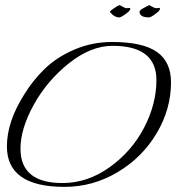

<svg xmlns="http://www.w3.org/2000/svg" viewBox="-20 -718 688 750"><path d="M648 -396Q648 -292 592 -197.5Q536 -103 439.5 -45.5Q343 12 232 12Q7 12 7 -146Q7 -242 74 -348Q108 -404 155 -449.5Q202 -495 271 -524.5Q340 -554 418 -554Q537 -554 592.5 -515.5Q648 -477 648 -396ZM591 -405Q591 -539 420 -539Q335 -539 249.5 -471Q164 -403 112 -309Q60 -215 60 -137Q60 -3 224 -3Q322 -3 408.5 -65Q495 -127 543 -219.5Q591 -312 591 -405ZM446 -650Q426 -650 409 -672Q409 -674 414 -677.5Q419 -681 423 -684Q427 -687 431 -689.5Q435 -692 438 -694Q446 -698 448 -698Q468 -686 474 -686Q480 -686 484.5 -687Q489 -688 489 -683Q488 -679 483 -673Q455 -650 446 -650ZM562 -650Q525 -650 525 -673Q525 -678 543.5 -688Q562 -698 563 -698Q564 -698 574 -692Q584 -686 590 -686Q596 -686 600.5 -687Q605 -688 605 -683Q604 -679 599 -673Q571 -650 562 -650Z"/></svg>

Font: Italianno
Style: Regular
Weight: 400
Designer: Robert E. Leuschke
Foundry: Robert E. Leuschke
Version: Version 1.003